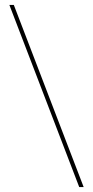

<svg xmlns="http://www.w3.org/2000/svg" viewBox="-20 -743 377 778"><path d="M319 15H301L18 -723H36Z"/></svg>

Font: Kalnia SemiExpanded Light
Style: Regular
Weight: 300
Width: 6
Designer: Frida Medrano
Foundry: Frida Medrano
Version: Version 1.105